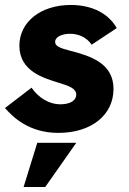

<svg xmlns="http://www.w3.org/2000/svg" viewBox="-22 -524 520 773"><path d="M213 11C346 11 435 -61 435 -166C435 -268 345 -298 263 -319C216 -331 200 -339 200 -355C200 -377 230 -388 260 -388C294 -388 327 -374 347 -344L448 -411C416 -468 351 -504 263 -504C141 -504 56 -435 56 -340C56 -236 156 -209 217 -190C252 -179 285 -169 285 -143C285 -122 265 -104 220 -104C177 -104 133 -130 105 -171L-2 -89C30 -53 94 11 213 11ZM73 229H160L285 51H128Z"/></svg>

Font: HK Grotesk Black
Style: Italic
Weight: 900
Italic angle: -16°
Designer: Alfredo Marco Pradil
Foundry: Hanken Design Co.
Version: Version 3.001;FEAKit 1.0